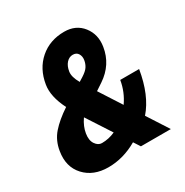

<svg xmlns="http://www.w3.org/2000/svg" viewBox="-167 -858 971 1006"><g transform="rotate(-30 318.0 -355.5)"><path d="M296.4 -452.6 320.8 -467.8Q348.6 -485.4 359.6 -502Q370.6 -518.6 374 -540Q377.4 -561.5 367.4 -577.9Q357.4 -594.2 335.4 -594.2Q313.5 -594.2 297.1 -576.2Q280.8 -558.1 275.9 -527.3Q271 -496.6 296.4 -452.6ZM237.3 -116.7Q279.3 -116.7 317.9 -134.3L223.1 -280.3L221.7 -279.3Q195.8 -241.7 189.5 -202.6Q183.1 -163.6 199 -140.1Q214.8 -116.7 237.3 -116.7ZM356.9 -721.2Q427.2 -721.2 466.8 -670.7Q506.3 -620.1 495.1 -550.3Q479.5 -451.2 392.6 -393.1L350.6 -365.2L435.5 -233.4Q474.6 -289.1 485.4 -355.5H599.6Q575.7 -210 503.9 -127.9L586.4 0H405.3L379.9 -39.1Q294.9 10.3 204.1 10.3Q113.8 10.3 61.8 -46.1Q9.8 -102.5 24.4 -190.9Q33.7 -250 70.1 -291.5Q106.4 -333 168.9 -374.5Q124.5 -462.4 135.7 -529.3Q149.9 -617.2 209.7 -669.2Q269.5 -721.2 356.9 -721.2Z"/></g></svg>

Font: Roboto-BlackItalic
Style: Italic
Weight: 900
Italic angle: -12°
Designer: Google
Version: Version 1.100141; 2013